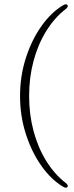

<svg xmlns="http://www.w3.org/2000/svg" viewBox="-20 -761 350 910"><path d="M75 -306Q75 -401 102.8 -487Q130.5 -573 177 -638.2Q223.5 -703.5 280 -736.5Q295 -745 300 -736.5Q305 -728.5 290 -717Q237.5 -676 198.8 -613.2Q160 -550.5 139 -472.2Q118 -394 118 -306Q118 -218.5 139 -140Q160 -61.5 198.8 1.2Q237.5 64 290 105Q305 116.5 300 124.5Q295 133 280 124.5Q223.5 91.5 177 26.2Q130.5 -39 102.8 -125Q75 -211 75 -306Z"/></svg>

Font: Fraunces 9pt Thin
Style: Regular
Weight: 100
Version: Version 1.000;[b76b70a41]